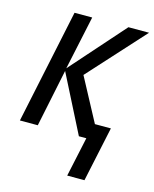

<svg xmlns="http://www.w3.org/2000/svg" viewBox="-110 -610 700 871"><g transform="rotate(15 240.5 -175.0)"><path d="M290 186H371L426 -72H351L243 -274L481 -536H384L160 -283L214 -536H131L18 0H102L158 -270L295 0H330Z"/></g></svg>

Font: Noto Sans SemiCondensed
Style: Italic
Weight: 400
Width: 4
Italic angle: -12°
Designer: Monotype Design Team
Foundry: Monotype Imaging Inc.
Version: Version 2.013